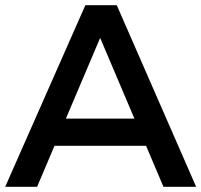

<svg xmlns="http://www.w3.org/2000/svg" viewBox="-41 -720 776 740"><path d="M589 0H715L409 -700H288L-21 0H102L169 -158H522ZM213 -263 345 -574 477 -263Z"/></svg>

Font: Argentum Sans
Style: Regular
Weight: 400
Designer: Julieta Ulanovsky
Foundry: Julieta Ulanovsky
Version: Version 5.001;March 29, 2019;FontCreator 11.5.0.2425 64-bit